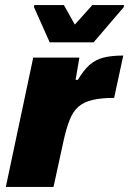

<svg xmlns="http://www.w3.org/2000/svg" viewBox="-20 -737 509 757"><path d="M3 0 111 -510H293L278 -422H287Q310 -461 333.5 -481.5Q357 -502 388.5 -510Q420 -518 466 -518L430 -351Q379 -351 345 -343Q311 -335 289.5 -316.5Q268 -298 254.5 -264Q241 -230 230 -179L191 0ZM176 -570 114 -709 115 -717H232L275 -640L344 -717H469L468 -709L349 -570Z"/></svg>

Font: Saira Thin ExtraBold
Style: Italic
Weight: 800
Italic angle: -12°
Version: Version 1.101